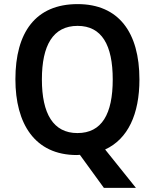

<svg xmlns="http://www.w3.org/2000/svg" viewBox="-20 -811 753 935"><path d="M659 -424C659 -653 558 -791 358 -791C153 -791 55 -653 55 -425C55 -209 149 -56 354 -56C359 -56 364 -57 369 -57L486 104H642L492 -83C603 -134 659 -255 659 -424ZM184 -424C184 -590 238 -685 358 -685C476 -685 529 -591 529 -424C529 -256 476 -163 357 -163C239 -163 184 -258 184 -424Z"/></svg>

Font: Noto Sans Malayalam UI SemiCondensed SemiBold
Style: Regular
Weight: 600
Width: 4
Designer: Jelle Bosma - Monotype Design Team
Foundry: Monotype Imaging Inc.
Version: Version 2.104